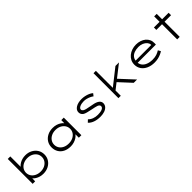

<svg xmlns="http://www.w3.org/2000/svg" viewBox="420 -2380 4030 4030"><g transform="rotate(-45 2434.5 -365.0)"><path d="M502 10Q452 10 408 -2.5Q364 -15 329.5 -36Q295 -57 270 -84.5Q245 -112 234 -142L268 -136L265 -1H191V-740H266V-395L240 -387Q251 -417 275 -443Q299 -469 334 -490Q369 -511 412.5 -523Q456 -535 506 -535Q590 -535 657 -499.5Q724 -464 763.5 -403Q803 -342 803 -262Q803 -184 764 -122.5Q725 -61 657 -25.5Q589 10 502 10ZM495 -63Q563 -63 615 -89Q667 -115 697.5 -160.5Q728 -206 728 -263Q728 -321 697.5 -366Q667 -411 614.5 -437Q562 -463 496 -463Q425 -463 371 -436.5Q317 -410 287 -365.5Q257 -321 256 -264Q257 -205 287.5 -160Q318 -115 372 -89Q426 -63 495 -63Z M1314 10Q1221 10 1153 -24.5Q1085 -59 1048.5 -120.5Q1012 -182 1012 -261Q1012 -341 1051 -402.5Q1090 -464 1159 -499.5Q1228 -535 1316 -535Q1373 -535 1420.5 -520.5Q1468 -506 1504 -482Q1540 -458 1561.5 -430Q1583 -402 1586 -374L1559 -378L1562 -522H1636V0H1561V-144L1581 -153Q1578 -123 1555 -94Q1532 -65 1495.5 -41.5Q1459 -18 1412 -4Q1365 10 1314 10ZM1328 -62Q1397 -62 1450.5 -88Q1504 -114 1534.5 -159Q1565 -204 1565 -261Q1565 -318 1535 -363.5Q1505 -409 1451 -436Q1397 -463 1328 -463Q1258 -463 1204.5 -436Q1151 -409 1120.5 -363.5Q1090 -318 1090 -261Q1090 -205 1119.5 -159.5Q1149 -114 1202.5 -88Q1256 -62 1328 -62Z M2193 10Q2104 10 2032.5 -15Q1961 -40 1916 -89L1969 -139Q2007 -99 2062.5 -78Q2118 -57 2185 -57Q2217 -57 2248.5 -61Q2280 -65 2305 -74Q2330 -83 2345.5 -99Q2361 -115 2361 -138Q2361 -174 2309 -196Q2284 -204 2248.5 -212.5Q2213 -221 2169 -229Q2105 -243 2056 -255Q2007 -267 1977 -288Q1955 -306 1943 -329Q1931 -352 1931 -384Q1931 -418 1949.5 -445.5Q1968 -473 2001 -493.5Q2034 -514 2078 -524.5Q2122 -535 2174 -535Q2220 -535 2268.5 -525Q2317 -515 2361 -496Q2405 -477 2435 -449L2393 -396Q2366 -417 2330 -433.5Q2294 -450 2255 -460Q2216 -470 2176 -470Q2146 -470 2116.5 -465Q2087 -460 2062.5 -449.5Q2038 -439 2023 -423.5Q2008 -408 2008 -388Q2008 -372 2016.5 -360.5Q2025 -349 2040 -339Q2062 -325 2101 -316.5Q2140 -308 2191 -298Q2247 -290 2294 -278Q2341 -266 2372 -249Q2404 -231 2421 -207Q2438 -183 2438 -151Q2438 -100 2406.5 -64Q2375 -28 2320 -9Q2265 10 2193 10Z M2793 -146 2800 -231 3169 -522H3274ZM2736 0V-740H2806V0ZM3191 0 2921 -292 2971 -343 3289 0Z M3802 10Q3704 10 3628 -24.5Q3552 -59 3510 -120Q3468 -181 3468 -259Q3468 -322 3493.5 -372.5Q3519 -423 3563.5 -459.5Q3608 -496 3666.5 -516Q3725 -536 3791 -536Q3855 -536 3910 -517.5Q3965 -499 4005.5 -465.5Q4046 -432 4068 -385.5Q4090 -339 4088 -282L4087 -239H3534L3523 -302H4030L4013 -293L4012 -317Q4009 -355 3980 -388.5Q3951 -422 3902.5 -443Q3854 -464 3791 -464Q3724 -464 3667.5 -443.5Q3611 -423 3578 -379Q3545 -335 3545 -264Q3545 -203 3578 -158Q3611 -113 3672.5 -88Q3734 -63 3817 -63Q3887 -63 3937.5 -80Q3988 -97 4031 -125L4064 -67Q4035 -47 3994.5 -29Q3954 -11 3906 -0.5Q3858 10 3802 10Z M4480 0V-683H4555V0ZM4311 -450V-522H4748V-450Z"/></g></svg>

Font: Lexend Tera Light
Style: Regular
Weight: 300
Designer: Bonnie Shaver-Troup, Thomas Jockin
Foundry: Lexend
Version: Version 1.007